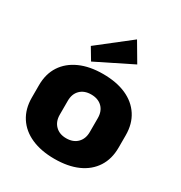

<svg xmlns="http://www.w3.org/2000/svg" viewBox="-191 -956 1038 1102"><g transform="rotate(30 328.0 -404.5)"><path d="M328 11Q240 11 175.5 -17.5Q111 -46 76 -100Q41 -154 41 -229V-311Q41 -386 76 -439.5Q111 -493 175.5 -522Q240 -551 328 -551Q418 -551 482 -522.5Q546 -494 581 -440Q616 -386 616 -311V-229Q616 -154 581 -100Q546 -46 482 -17.5Q418 11 328 11ZM328 -125Q374 -125 401 -152Q428 -179 428 -224V-316Q428 -362 401 -388.5Q374 -415 328 -415Q283 -415 256 -388.5Q229 -362 229 -316V-224Q229 -179 256 -152Q283 -125 328 -125ZM470 -696 232 -578 186 -655 397 -820Z"/></g></svg>

Font: Pathway Extreme SemiCondensed ExtraBold
Style: Regular
Weight: 800
Width: 4
Version: Version 1.001;gftools[0.9.26]